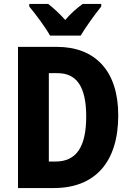

<svg xmlns="http://www.w3.org/2000/svg" viewBox="-20 -1044 664 971"><path d="M233 -864H388C412 -905 461 -973 492 -1011V-1024H398C371 -1004 340 -979 310 -943C280 -977 249 -1004 224 -1024H128V-1011C159 -974 212 -903 233 -864ZM578 -461C578 -686 461 -807 267 -807H71V-93H252C460 -93 578 -223 578 -461ZM416 -455C416 -302 367 -227 260 -227H227V-674H271C366 -674 416 -608 416 -455Z"/></svg>

Font: Noto Sans Kannada UI Condensed ExtraBold
Style: Regular
Weight: 800
Width: 3
Designer: Jelle Bosma - Monotype Design Team
Foundry: Monotype Imaging Inc.
Version: Version 2.005